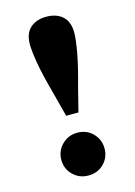

<svg xmlns="http://www.w3.org/2000/svg" viewBox="-107 -726 560 798"><g transform="rotate(-15 173.0 -326.5)"><path d="M173 15Q134 15 107 -11.5Q80 -38 80 -77Q80 -115 107 -142Q134 -169 173 -169Q213 -169 239.5 -142Q266 -115 266 -77Q266 -38 239.5 -11.5Q213 15 173 15ZM173 -668Q217 -668 243 -644.5Q269 -621 269 -574Q269 -547 259.5 -492.5Q250 -438 224 -345L200 -249H147L122 -345Q96 -439 87 -493Q78 -547 78 -574Q78 -621 104 -644.5Q130 -668 173 -668Z"/></g></svg>

Font: Source Serif 4
Style: Bold
Weight: 700
Designer: Frank Grießhammer
Foundry: Adobe
Version: Version 4.005;hotconv 1.1.0;makeotfexe 2.6.0